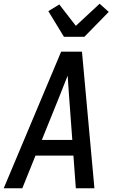

<svg xmlns="http://www.w3.org/2000/svg" viewBox="-20 -1013 640 1033"><path d="M0 0 309 -735H421L488 0H388L375 -176H171L100 0ZM205 -260H369L352 -490Q350 -519 348 -548Q346 -577 344 -606Q332 -577 321 -548Q310 -519 298 -490ZM324 -815 240 -953 299 -989 388 -874 516 -993 565 -949 434 -815Z"/></svg>

Font: Iosevka Md Ex Obl
Style: Regular
Weight: 500
Width: 7
Italic angle: -9°
Monospace: yes
Designer: Belleve Invis
Foundry: Belleve Invis
Version: Version 32.5.0; ttfautohint (v1.8.4)